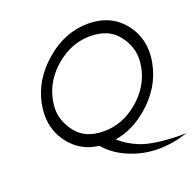

<svg xmlns="http://www.w3.org/2000/svg" viewBox="-132 -762 1025 1020"><g transform="rotate(-20 381.0 -252.0)"><path d="M356 -62.5Q459.5 -62.5 547.4 -135.7Q635.3 -209 655.8 -312.5Q661.1 -339.4 661.1 -364.3Q661.1 -435.1 610.1 -498.8Q559.1 -562.5 455.6 -562.5Q352.1 -562.5 264.2 -489.3Q176.3 -416 155.8 -312.5Q150.4 -285.6 150.4 -260.7Q150.4 -189.9 201.4 -126.2Q252.4 -62.5 356 -62.5ZM304.7 2Q202.6 -10.3 140.6 -89.8Q86.9 -159.2 86.9 -248Q86.9 -278.8 93.3 -312.5Q119.1 -441.9 229.2 -535.4Q339.4 -628.9 468.8 -628.9Q598.1 -628.9 671.4 -535.6Q725.1 -466.3 725.1 -377.9Q725.1 -346.7 718.3 -312.5Q692.9 -183.1 582.5 -89.8Q496.1 -16.1 397.9 -0.5Q441.4 39.6 503.9 64.9Q580.1 95.7 734.9 97.2Q748.5 97.2 762.2 96.7Q675.8 125 595.7 125Q512.7 125 436.5 94.2Q354.5 61 304.7 2Z"/></g></svg>

Font: Juliett
Style: Italic
Weight: 400
Italic angle: -11.25°
Designer: GGBotNet
Foundry: GGBotNet
Version: 0.60